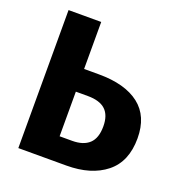

<svg xmlns="http://www.w3.org/2000/svg" viewBox="-126 -799 846 906"><g transform="rotate(20 297.0 -346.5)"><path d="M578 -235Q578 -118 504 -59Q430 0 306 0H65V-693H229V-457H303Q435 -457 506.5 -401.5Q578 -346 578 -235ZM407 -233Q407 -289 378 -316Q349 -343 289 -343H229V-119H292Q348 -119 377.5 -146.5Q407 -174 407 -233Z"/></g></svg>

Font: Fira Sans BGR
Style: Bold
Weight: 700
Designer: bBox Type GmbH & Carrois Corporate GbR & Edenspiekermann AG
Foundry: bBox Type GmbH & Carrois Corporate GbR & Edenspiekermann AG
Version: Version 4.301